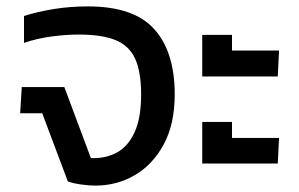

<svg xmlns="http://www.w3.org/2000/svg" viewBox="-20 -570 933 600"><path d="M278 10Q259 10 233.5 6.5Q208 3 192 -3L112 -216H43L48 -298H181L264 -76Q309 -74 344.5 -93Q380 -112 400.5 -156.5Q421 -201 421 -275Q421 -345 402.5 -386Q384 -427 341.5 -444.5Q299 -462 226 -462Q186 -462 141 -456Q96 -450 55 -436V-520Q95 -533 146.5 -541.5Q198 -550 255 -550Q398 -550 462 -479Q526 -408 526 -275Q526 -182 491.5 -118.5Q457 -55 401 -22.5Q345 10 278 10Z M612 -331V-461H705V-412H852L848 -331ZM612 -59V-189H705V-139H852L848 -59Z"/></svg>

Font: Kanit
Style: Regular
Weight: 400
Designer: Katatrad Team
Foundry: CadsonDemak
Version: Version 2.000; ttfautohint (v1.8.3)